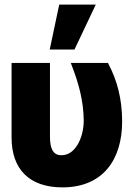

<svg xmlns="http://www.w3.org/2000/svg" viewBox="-20 -800 577 830"><path d="M30 -206C30 -68 107 10 250 10C424 10 508 -109 508 -275C508 -374 485 -455 450 -521L447 -528H286L292 -512C319 -442 341 -366 342 -279C342 -239 331 -200 315 -174C300 -150 279 -129 245 -129C208 -129 196 -160 196 -210V-528H30ZM195 -586H302L394 -780H236Z"/></svg>

Font: Asimov Pro
Style: Ult
Weight: 900
Designer: Google
Version: Version 2.000980; 2014